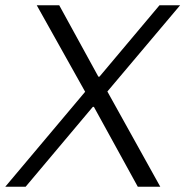

<svg xmlns="http://www.w3.org/2000/svg" viewBox="-35 -706 701 726"><path d="M-15 0 287 -359 104 -686H189L337 -416H341L568 -686H646L371 -360L571 0H486L320 -302H316L62 0Z"/></svg>

Font: Chivo Medium ExtraLight
Style: Italic
Weight: 250
Italic angle: -8.05°
Version: Version 2.002